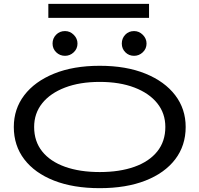

<svg xmlns="http://www.w3.org/2000/svg" viewBox="-20 -970 1040 1001"><path d="M500 11Q362 11 261.5 -28.5Q161 -68 106.5 -139.5Q52 -211 52 -308Q52 -402 106.5 -473.5Q161 -545 261.5 -586Q362 -627 500 -627Q638 -627 738.5 -586Q839 -545 893.5 -473.5Q948 -402 948 -308Q948 -211 893.5 -139.5Q839 -68 738.5 -28.5Q638 11 500 11ZM500 -73Q604 -73 681 -100.5Q758 -128 800 -180.5Q842 -233 842 -308Q842 -379 800 -431.5Q758 -484 681 -513.5Q604 -543 500 -543Q396 -543 319 -513.5Q242 -484 200 -431.5Q158 -379 158 -308Q158 -233 200 -180.5Q242 -128 319 -100.5Q396 -73 500 -73ZM319 -679Q292 -679 273 -697.5Q254 -716 254 -743Q254 -770 272.5 -789Q291 -808 319 -808Q345 -808 364.5 -788.5Q384 -769 384 -743Q384 -716 364.5 -697.5Q345 -679 319 -679ZM679 -679Q652 -679 633.5 -697.5Q615 -716 615 -743Q615 -770 633 -789Q651 -808 679 -808Q705 -808 724.5 -788.5Q744 -769 744 -743Q744 -716 724.5 -697.5Q705 -679 679 -679ZM232 -877V-950H757V-877Z"/></svg>

Font: Inconsolata UltraExpanded Medium
Style: Regular
Weight: 500
Width: 9
Monospace: yes
Designer: Raph Levien, Cyreal, Brenton Simpson
Foundry: Raph Levien, Cyreal, Google
Version: Version 3.001; ttfautohint (v1.8.2.53-6de2)